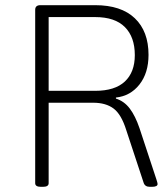

<svg xmlns="http://www.w3.org/2000/svg" viewBox="-20 -720 650 742"><path d="M138 2Q116 2 116 -12V-682Q116 -700 136 -700H348Q448 -700 501 -649.5Q554 -599 554 -508Q554 -438 519 -393.5Q484 -349 428 -343V-339Q460 -329 481.5 -300.5Q503 -272 519 -225L584 -28Q589 -13 589 -9Q589 2 567 2H559Q540 2 535 -14L468 -217Q449 -278 419 -300.5Q389 -323 340 -323H168V-12Q168 2 146 2ZM168 -369H348Q424 -369 462.5 -405Q501 -441 501 -507Q501 -577 462.5 -615.5Q424 -654 348 -654H168Z"/></svg>

Font: Asap ExtraLight
Style: Regular
Weight: 200
Designer: Pablo Cosgaya
Foundry: Omnibus-Type
Version: Version 3.001; ttfautohint (v1.8.4.7-5d5b)